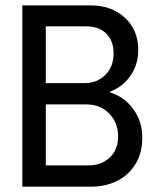

<svg xmlns="http://www.w3.org/2000/svg" viewBox="-20 -701 583 721"><path d="M321.9 -680.7Q398.8 -680.7 449 -634.4Q499.1 -588.2 499.1 -514.3Q499.1 -457.9 469.6 -415.9Q440.1 -374 394 -357.5V-354Q446.6 -337.5 480.5 -291.3Q514.3 -245 514.3 -185.1Q514.3 -125.1 487.8 -83.4Q461.3 -41.7 418.1 -20.9Q374.9 0 321.9 0H63.9V-680.7ZM296.3 -388.8Q345.4 -388.8 376 -420.1Q406.6 -451.3 406.6 -499.8Q406.6 -548.2 378.8 -575.2Q351 -602.1 303.2 -602.1H152V-388.8ZM311.5 -79.9Q361 -79.9 392.3 -109.5Q423.5 -139 423.5 -189.4Q423.5 -239.8 390.3 -274.3Q357.1 -308.9 304.1 -308.9H152V-79.9Z"/></svg>

Font: Puralecka Narrow
Style: Regular
Weight: 400
Designer: Hector Gatti, Marcela Romero, Pablo Cosgaya and Nicolas Silva
Version: Version 1.004;PS 001.004;hotconv 1.0.70;makeotf.lib2.5.58329